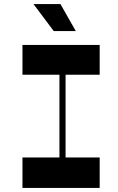

<svg xmlns="http://www.w3.org/2000/svg" viewBox="-20 -920 578 940"><path d="M351 -768 276 -900H144L243 -768ZM468 -554V-700H90V-554H271V-149H90V0H468V-149H301V-554Z"/></svg>

Font: Space Cowgirl Bold
Style: Regular
Weight: 700
Designer: Valery Marier
Foundry: Valery Marier
Version: Version 1.000;hotconv 1.0.109;makeotfexe 2.5.65596